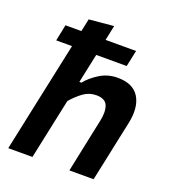

<svg xmlns="http://www.w3.org/2000/svg" viewBox="-135 -846 847 947"><g transform="rotate(20 288.0 -372.0)"><path d="M16.5 0Q28 -54 38.8 -104.5Q49.5 -155 62.5 -216.5L121.5 -493.5Q126 -515.5 130.8 -537.2Q135.5 -559 140 -580.5H57L74.5 -666H158Q161.5 -682.5 165 -699.2Q168.5 -716 172 -732.5L301.5 -744.5Q293.5 -706 285 -666H445L427 -580.5H267Q258.5 -539 248.5 -493.5L234.5 -427H245Q270.5 -459 312.5 -485Q354.5 -511 406 -511Q487 -511 519 -458.8Q551 -406.5 532 -318Q527.5 -297 522 -271.5Q516.5 -246 510.5 -217Q497.5 -155 486.8 -104.5Q476 -54 464.5 0H337.5Q349 -54.5 359.2 -104.2Q369.5 -154 381.5 -210.5L397 -283.5Q407.5 -335 394.8 -364.5Q382 -394 336.5 -394Q299 -394 269 -372.2Q239 -350.5 211 -318L188 -210Q176 -153.5 165.5 -103.8Q155 -54 143.5 0Z"/></g></svg>

Font: Commissioner SemiBold
Style: Italic
Weight: 600
Italic angle: -12°
Designer: Kostas Bartsokas
Foundry: Kostas Bartsokas
Version: Version 1.000; ttfautohint (v1.8.3)